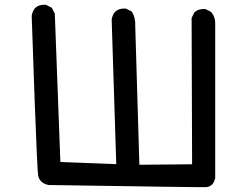

<svg xmlns="http://www.w3.org/2000/svg" viewBox="-20 -772 1040 795"><path d="M181.6 -5.9Q145 -13.2 138.2 -43.9Q136.2 -53.2 132.6 -131.8Q128.9 -210.4 123.8 -347.2Q118.7 -483.9 111.3 -704.6V-705.6V-706.1Q112.3 -715.3 116 -723.6Q119.6 -731.9 125.5 -738.8L126 -739.3L126.5 -739.7Q143.1 -754.4 168.9 -752H170.9L172.4 -751L191.9 -741.2L194.8 -739.7L196.3 -736.8L206.1 -717.3L207 -715.3V-713.4L230 -101.1L461.4 -92.3L442.4 -689V-689.9V-690.4Q442.9 -694.3 443.8 -697.8Q444.8 -701.2 445.8 -704.6Q446.8 -708 448.5 -711.2Q450.2 -714.4 452.1 -717.3Q454.1 -720.2 456.5 -723.1L457 -723.6L457.5 -724.1Q474.1 -738.8 500 -736.3H502L503.4 -735.4L522.9 -725.6L525.4 -724.1L526.9 -721.7Q534.7 -709 537.8 -694.1Q541 -679.2 540 -664.1L557.1 -89.8L775.4 -91.8L773.4 -695.3V-697.8L774.4 -699.7L784.2 -719.2L785.2 -721.2L786.6 -722.2Q803.2 -736.8 829.1 -734.4H831.1L832.5 -733.4L852.1 -723.6L854 -722.7L855.5 -720.7Q873 -698.7 871.1 -669.4V-37.1V-36.1V-35.2Q864.3 -2 837.4 2.4Q834.5 2.9 832 2.9Q807.6 3.9 183.6 -5.9H182.6Z"/></svg>

Font: NaikaiFont
Style: Bold
Weight: 700
Version: Version 1.89